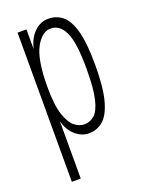

<svg xmlns="http://www.w3.org/2000/svg" viewBox="-124 -523 561 750"><g transform="rotate(-20 156.5 -148.0)"><path d="M42 167V-453H79V-371Q89 -414 115 -439Q141 -464 174 -463Q206 -463 231 -443Q256 -423 270 -372.5Q284 -322 284 -232Q284 -137 269.5 -84Q255 -31 229.5 -9.5Q204 12 170 12Q141 12 115.5 -9.5Q90 -31 79 -71V167ZM165 -27Q189 -27 207.5 -43Q226 -59 236.5 -102.5Q247 -146 247 -229Q247 -338 226.5 -381Q206 -424 169 -424Q133 -425 106 -376Q79 -327 79 -213Q79 -136 93 -96Q107 -56 126.5 -41.5Q146 -27 165 -27Z"/></g></svg>

Font: Inconsolata ExtraCondensed Light
Style: Regular
Weight: 300
Width: 2
Monospace: yes
Designer: Raph Levien, Cyreal, Brenton Simpson
Foundry: Raph Levien, Cyreal, Google
Version: Version 3.100; ttfautohint (v1.8.4.7-5d5b)